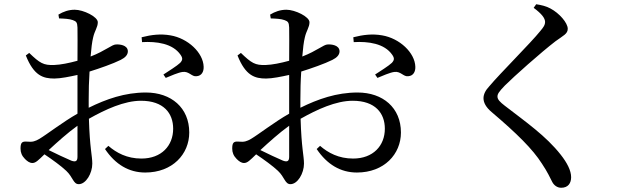

<svg xmlns="http://www.w3.org/2000/svg" viewBox="-20 -823 3040 907"><path d="M346 -83C346 -63 339 -56 317 -64C289 -76 246 -96 210 -114C250 -151 300 -196 346 -229ZM399 -353C399 -396 400 -441 403 -485C451 -500 514 -522 550 -540C572 -551 584 -564 584 -581C583 -611 544 -614 528 -613C509 -613 478 -583 408 -556C411 -594 415 -626 420 -646C427 -678 442 -694 442 -718C442 -744 374 -777 333 -777C304 -777 279 -768 256 -754L259 -736C286 -735 307 -734 324 -728C340 -722 345 -718 346 -693C347 -669 346 -606 346 -536C306 -525 266 -517 236 -516C185 -514 168 -525 118 -573L102 -561C140 -465 184 -452 237 -452C266 -452 310 -461 346 -469V-349V-286C277 -247 200 -187 166 -167C147 -156 134 -151 107 -154C83 -156 77 -148 77 -121C77 -103 83 -87 98 -72C109 -61 120 -53 133 -53C149 -53 161 -66 190 -94C226 -70 270 -38 293 -16C325 14 326 47 352 47C386 47 416 -4 416 -50C416 -87 404 -123 400 -262C478 -306 567 -347 646 -347C753 -347 798 -288 798 -215C798 -135 743 -74 648 -74C580 -74 530 -101 492 -134L476 -119C525 -46 589 -8 666 -8C795 -8 874 -95 874 -197C874 -314 789 -386 669 -386C570 -386 482 -355 399 -314ZM651 -624C719 -628 796 -618 833 -564C844 -548 843 -539 831 -526C818 -513 772 -484 752 -471L763 -455C784 -464 824 -481 842 -483C873 -488 886 -459 909 -463C933 -465 943 -485 942 -508C940 -574 868 -642 785 -656C739 -664 696 -659 649 -647Z M1346 -83C1346 -63 1339 -56 1317 -64C1289 -76 1246 -96 1210 -114C1250 -151 1300 -196 1346 -229ZM1399 -353C1399 -396 1400 -441 1403 -485C1451 -500 1514 -522 1550 -540C1572 -551 1584 -564 1584 -581C1583 -611 1544 -614 1528 -613C1509 -613 1478 -583 1408 -556C1411 -594 1415 -626 1420 -646C1427 -678 1442 -694 1442 -718C1442 -744 1374 -777 1333 -777C1304 -777 1279 -768 1256 -754L1259 -736C1286 -735 1307 -734 1324 -728C1340 -722 1345 -718 1346 -693C1347 -669 1346 -606 1346 -536C1306 -525 1266 -517 1236 -516C1185 -514 1168 -525 1118 -573L1102 -561C1140 -465 1184 -452 1237 -452C1266 -452 1310 -461 1346 -469V-349V-286C1277 -247 1200 -187 1166 -167C1147 -156 1134 -151 1107 -154C1083 -156 1077 -148 1077 -121C1077 -103 1083 -87 1098 -72C1109 -61 1120 -53 1133 -53C1149 -53 1161 -66 1190 -94C1226 -70 1270 -38 1293 -16C1325 14 1326 47 1352 47C1386 47 1416 -4 1416 -50C1416 -87 1404 -123 1400 -262C1478 -306 1567 -347 1646 -347C1753 -347 1798 -288 1798 -215C1798 -135 1743 -74 1648 -74C1580 -74 1530 -101 1492 -134L1476 -119C1525 -46 1589 -8 1666 -8C1795 -8 1874 -95 1874 -197C1874 -314 1789 -386 1669 -386C1570 -386 1482 -355 1399 -314ZM1651 -624C1719 -628 1796 -618 1833 -564C1844 -548 1843 -539 1831 -526C1818 -513 1772 -484 1752 -471L1763 -455C1784 -464 1824 -481 1842 -483C1873 -488 1886 -459 1909 -463C1933 -465 1943 -485 1942 -508C1940 -574 1868 -642 1785 -656C1739 -664 1696 -659 1649 -647Z M2555 -719C2555 -706 2549 -696 2532 -676C2488 -621 2342 -476 2291 -415C2273 -396 2264 -377 2264 -359C2264 -338 2276 -316 2302 -294C2422 -192 2496 -119 2540 -50C2568 -8 2578 16 2589 37C2597 52 2612 64 2631 64C2664 64 2678 42 2678 14C2678 -17 2659 -54 2629 -92C2559 -181 2465 -246 2364 -324C2342 -341 2330 -353 2330 -367C2330 -379 2337 -390 2365 -419C2407 -461 2535 -575 2604 -628C2641 -655 2662 -663 2662 -687C2662 -715 2622 -761 2580 -783C2560 -794 2538 -799 2513 -803L2501 -786C2539 -758 2555 -737 2555 -719Z"/></svg>

Font: Noto Serif SC Medium
Style: Regular
Weight: 500
Designer: Ryoko NISHIZUKA 西塚涼子 (kana & ideographs); Frank Grießhammer (Latin, Greek & Cyrillic); Wenlong ZHANG 张文龙 (bopomofo); San
Foundry: Adobe Systems Incorporated
Version: Version 1.001;PS 1.001;hotconv 16.6.54;makeotf.lib2.5.65590